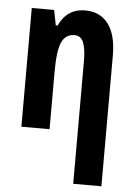

<svg xmlns="http://www.w3.org/2000/svg" viewBox="-55 -599 612 881"><g transform="rotate(5 250.5 -158.5)"><path d="M301.8 -557.1Q371.1 -557.1 408.4 -507.1Q445.8 -457 445.8 -361.8V240.2H315.9V-324.2Q315.9 -381.8 304 -410.9Q292 -439.9 263.2 -439.9Q221.2 -439.9 203.6 -400.4Q186 -360.8 186 -263.2V0H56.2V-546.9H159.2L172.9 -477.1H181.2Q218.3 -557.1 301.8 -557.1Z"/></g></svg>

Font: Open Sans Condensed
Style: Bold
Weight: 700
Width: 3
Designer: Monotype Design Team
Foundry: Monotype Imaging Inc.
Version: Version 3.003; ttfautohint (v1.8.4)